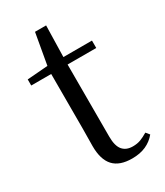

<svg xmlns="http://www.w3.org/2000/svg" viewBox="-174 -745 716 833"><g transform="rotate(-30 183.5 -328.5)"><path d="M154.9 -478.9V-516H339.7V-478.9ZM235.8 14.6Q173.2 14.6 143.1 -18Q113 -50.7 113 -117.7Q113 -142.1 113.5 -161.1Q114 -180.1 114 -207.1V-478.9H14V-509.4L134.6 -518.8L115 -504.4L144.7 -672.5H200.3L196.2 -500.6V-489V-117.5Q196.2 -71.2 213.7 -50.3Q231.2 -29.5 264.3 -29.5Q286.5 -29.5 303.5 -35.9Q320.4 -42.3 340.4 -54.4L354.9 -36.8Q334.4 -11.8 305 1.4Q275.6 14.6 235.8 14.6Z"/></g></svg>

Font: Noto Serif JP
Style: Regular
Weight: 200
Designer: Ryoko NISHIZUKA 西塚涼子 (kana & ideographs); Frank Grießhammer (Latin, Greek & Cyrillic); Wenlong ZHANG 张文龙 (bopomofo); San
Foundry: Adobe
Version: Version 2.001;hotconv 1.1.0;makeotfexe 2.6.0